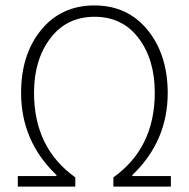

<svg xmlns="http://www.w3.org/2000/svg" viewBox="-20 -691 699 711"><path d="M45.9 0V-39.1H189V-43Q58.1 -168 58.1 -347.2Q58.1 -489.3 132.3 -580.1Q207 -670.9 329.6 -670.9Q452.1 -670.9 526.4 -580.1Q600.6 -489.3 601.1 -347.2Q601.1 -168 470.2 -43V-39.1H612.8V0H399.9V-34.2Q552.7 -143.1 553.2 -347.2Q553.2 -470.7 493.2 -549.8Q433.1 -628.9 330.1 -628.9Q227.1 -628.9 166.5 -549.3Q106 -469.7 106 -347.2Q106 -143.1 258.8 -34.2V0Z"/></svg>

Font: SourceSansPro-Light
Style: Regular
Weight: 300
Designer: Paul D. Hunt
Foundry: Adobe Systems Incorporated
Version: Version 2.020;PS 2.0;hotconv 1.0.86;makeotf.lib2.5.63406